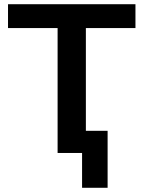

<svg xmlns="http://www.w3.org/2000/svg" viewBox="-20 -725 679 910"><path d="M369 165V0H253V-592H18V-705H622V-592H387V-105H490V165Z"/></svg>

Font: Nunito Sans 9pt
Style: Bold
Weight: 700
Version: Version 3.101;gftools[0.9.27]